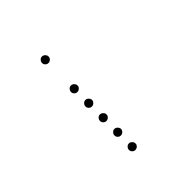

<svg xmlns="http://www.w3.org/2000/svg" viewBox="-168 -819 937 937"><g transform="rotate(-45 300.0 -350.5)"><path d="M249 -673Q241 -673 234.5 -666Q228 -659 228 -651V-649Q228 -641 234.5 -634.5Q241 -628 249 -628H251Q259 -628 266 -634.5Q273 -641 273 -649V-651Q273 -659 266 -666Q259 -673 251 -673ZM249 -473Q241 -473 234.5 -466Q228 -459 228 -451V-449Q228 -441 234.5 -434.5Q241 -428 249 -428H251Q259 -428 266 -434.5Q273 -441 273 -449V-451Q273 -459 266 -466Q259 -473 251 -473ZM249 -373Q241 -373 234.5 -366Q228 -359 228 -351V-349Q228 -341 234.5 -334.5Q241 -328 249 -328H251Q259 -328 266 -334.5Q273 -341 273 -349V-351Q273 -359 266 -366Q259 -373 251 -373ZM249 -273Q241 -273 234.5 -266Q228 -259 228 -251V-249Q228 -241 234.5 -234.5Q241 -228 249 -228H251Q259 -228 266 -234.5Q273 -241 273 -249V-251Q273 -259 266 -266Q259 -273 251 -273ZM249 -173Q241 -173 234.5 -166Q228 -159 228 -151V-149Q228 -141 234.5 -134.5Q241 -128 249 -128H251Q259 -128 266 -134.5Q273 -141 273 -149V-151Q273 -159 266 -166Q259 -173 251 -173ZM249 -73Q241 -73 234.5 -66Q228 -59 228 -51V-49Q228 -41 234.5 -34.5Q241 -28 249 -28H251Q259 -28 266 -34.5Q273 -41 273 -49V-51Q273 -59 266 -66Q259 -73 251 -73Z"/></g></svg>

Font: Doto Rounded Light
Style: Regular
Weight: 300
Monospace: yes
Version: Version 1.000